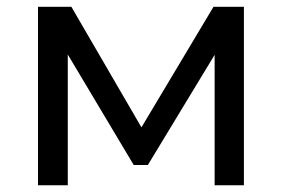

<svg xmlns="http://www.w3.org/2000/svg" viewBox="-20 -550 838 570"><path d="M92.8 0V-529.8H191.9L399.9 -171.9L613.8 -529.8H704.1V0H617.2V-387.2L418.9 -60.1H377L181.2 -388.2V0Z"/></svg>

Font: Montserrat Medium
Style: Regular
Weight: 500
Designer: Julieta Ulanovsky
Foundry: Julieta Ulanovsky
Version: Version 7.200